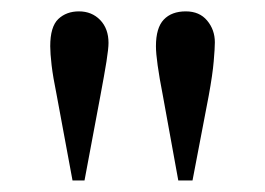

<svg xmlns="http://www.w3.org/2000/svg" viewBox="-20 -724 464 336"><path d="M356 -649.9Q356 -671.9 342.5 -688Q329.1 -704.1 305.2 -704.1Q280.3 -704.1 266.6 -689.7Q252.9 -675.3 252.9 -643.1Q252.9 -630.9 255.9 -609.6Q258.8 -588.4 265.1 -556.2L292 -408.2H316.9L345.2 -556.2Q352.1 -593.8 354 -616.7Q356 -639.6 356 -649.9ZM169.9 -648.9Q169.9 -673.8 155.3 -689Q140.6 -704.1 118.2 -704.1Q96.2 -704.1 82 -690.7Q67.9 -677.2 67.9 -643.1Q67.9 -630.9 70.3 -609.9Q72.8 -588.9 79.1 -558.1L106.9 -408.2H127.9L155.8 -557.1Q162.6 -593.3 166.3 -616.2Q169.9 -639.2 169.9 -648.9Z"/></svg>

Font: Galatia SIL
Style: Regular
Weight: 400
Designer: Development by SIL's NRSI team
Version: Version 2.1